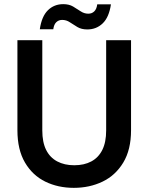

<svg xmlns="http://www.w3.org/2000/svg" viewBox="-20 -894 715 926"><path d="M336 12Q260 12 198.5 -18Q137 -48 100.5 -110Q64 -172 64 -266V-700H184V-265Q184 -208 202.5 -171Q221 -134 256 -115.5Q291 -97 338 -97Q386 -97 420.5 -115.5Q455 -134 473.5 -171Q492 -208 492 -265V-700H612V-266Q612 -172 574.5 -110Q537 -48 474.5 -18Q412 12 336 12ZM401 -752Q373 -752 353.5 -763.5Q334 -775 317 -786.5Q300 -798 280 -798Q263 -798 251.5 -787Q240 -776 237 -753H172Q181 -815 211 -844.5Q241 -874 285 -874Q313 -874 332.5 -862.5Q352 -851 369 -839.5Q386 -828 406 -828Q423 -828 434.5 -839Q446 -850 449 -873H515Q506 -811 475.5 -781.5Q445 -752 401 -752Z"/></svg>

Font: DM Sans 11pt SemiBold
Style: Regular
Weight: 600
Version: Version 4.004;gftools[0.9.30]